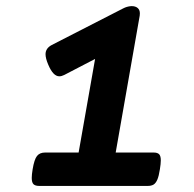

<svg xmlns="http://www.w3.org/2000/svg" viewBox="-20 -612 640 632"><path d="M509.3 -84Q509.3 -73.2 506.3 -54.7Q502.9 -32.2 497.8 -20.5Q492.7 -8.8 485.4 -4.4Q478 0 466.3 0H108.9Q96.2 0 90.3 -5.6Q84.5 -11.2 84.5 -26.4Q84.5 -37.1 87.4 -54.7Q92.8 -87.4 101.8 -98.6Q110.8 -109.9 128.4 -109.9H238.8L293 -418L191.4 -365.2Q182.6 -360.8 175.3 -360.8Q154.8 -360.8 138.7 -399.4Q129.9 -419.9 129.9 -433.6Q129.9 -453.1 150.4 -463.9L384.8 -584Q397.5 -590.8 411.6 -591.8H414.1Q425.8 -591.8 433.1 -585.7Q440.4 -579.6 440.4 -567.9Q440.4 -563 439.9 -560.5L360.8 -109.9H485.8Q498.5 -109.9 503.9 -104.2Q509.3 -98.6 509.3 -84Z"/></svg>

Font: Courier Prime Sans
Style: Bold Italic
Weight: 700
Italic angle: -10°
Designer: Alan Dague-Greene
Foundry: Quote-Unquote Apps
Version: Version 3.020